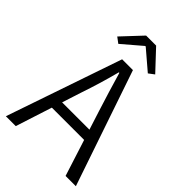

<svg xmlns="http://www.w3.org/2000/svg" viewBox="-246 -934 1030 1030"><g transform="rotate(45 269.5 -419.0)"><path d="M4 0 229 -657H311L535 0H457L338 -372Q320 -428 303.5 -482.5Q287 -537 270 -595H266Q251 -537 234.5 -482.5Q218 -428 199 -372L79 0ZM118 -207V-266H418V-207ZM156 -701 124 -725 230 -838H306L412 -725L380 -701L270 -795H266Z"/></g></svg>

Font: Assistant ExtraLight
Style: Regular
Weight: 400
Version: Version 3.000